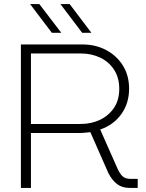

<svg xmlns="http://www.w3.org/2000/svg" viewBox="-20 -917 713 937"><path d="M82 0V-700H383Q446 -700 497.5 -673Q549 -646 579.5 -597.5Q610 -549 610 -484Q610 -413 572 -360Q534 -307 469 -285L554 -93Q566 -67 579.5 -55.5Q593 -44 619 -44H652V0H612Q576 0 551.5 -18.5Q527 -37 509 -72L421 -272Q409 -271 395.5 -269.5Q382 -268 368 -268H131V0ZM131 -312H373Q426 -312 468.5 -332.5Q511 -353 536.5 -391Q562 -429 562 -484Q562 -538 536.5 -577Q511 -616 468.5 -636Q426 -656 376 -656H131ZM381 -757 275 -897H320L426 -757ZM233 -757 127 -897H172L279 -757Z"/></svg>

Font: MuseoModerno Thin ExtraLight
Style: Regular
Weight: 250
Version: Version 1.002